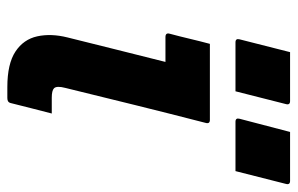

<svg xmlns="http://www.w3.org/2000/svg" viewBox="-160 -630 791 510"><g transform="rotate(90 235.0 -375.5)"><path d="M97 -538H299Q310 -538 307 -527Q283 -434 260 -341Q237 -248 214 -154Q208 -131 215 -124Q221 -118 240 -118H282Q275 -92 268 -63.5Q261 -35 254 -8Q252 0 241 0H212Q150 0 117.5 -21.5Q85 -43 77 -79.5Q69 -116 80 -160Q96 -225 112.5 -290.5Q129 -356 145 -420H79Q67 -420 70 -431Q77 -457 83.5 -484.5Q90 -512 97 -538ZM119 -751H249Q260 -751 257 -740L223 -606H93Q82 -606 85 -617ZM331 -751H461Q472 -751 469 -740L435 -606H304Q293 -606 296 -617Z"/></g></svg>

Font: Recursive Sn Lnr St
Style: Bold Italic
Weight: 700
Italic angle: -15°
Version: Version 1.079;hotconv 1.0.112;makeotfexe 2.5.65598; ttfautoh